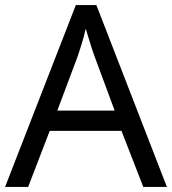

<svg xmlns="http://www.w3.org/2000/svg" viewBox="-20 -737 679 757"><path d="M545 0 459 -221H176L91 0H0L279 -717H360L638 0ZM352 -517Q349 -525 342 -546Q335 -567 328.5 -589.5Q322 -612 318 -624Q311 -593 302 -563.5Q293 -534 287 -517L206 -301H432Z"/></svg>

Font: Noto Sans Pahawh Hmong
Style: Regular
Weight: 400
Designer: Monotype Design Team
Foundry: Monotype Imaging Inc.
Version: Version 2.001; ttfautohint (v1.8.4.7-5d5b)